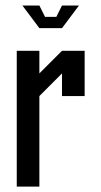

<svg xmlns="http://www.w3.org/2000/svg" viewBox="-20 -687 373 707"><path d="M208.3 -416.7 125 -333.3V0H41.7V-500H125V-416.7L208.3 -500H291.7V-333.3H208.3ZM125 -583.3 62.5 -666.7H125L145.8 -625H187.5L208.3 -666.7H270.8L208.3 -583.3Z"/></svg>

Font: Yulong
Style: Regular
Weight: 400
Designer: GGBotNet
Foundry: f0n7.com
Version: 1.00